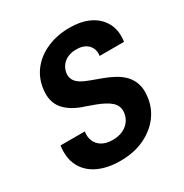

<svg xmlns="http://www.w3.org/2000/svg" viewBox="-167 -844 946 987"><g transform="rotate(-30 305.5 -350.0)"><path d="M267 12Q191 12 136 -14Q81 -40 55 -90Q29 -140 39 -211H183Q178 -179 189 -154Q200 -129 225 -115Q250 -101 286 -101Q319 -101 344.5 -112Q370 -123 386 -143.5Q402 -164 406 -191Q409 -212 403 -228.5Q397 -245 382.5 -258Q368 -271 348 -281.5Q328 -292 303.5 -301.5Q279 -311 252 -320Q172 -345 135 -389.5Q98 -434 107 -504Q115 -568 152 -614.5Q189 -661 248.5 -686.5Q308 -712 380 -712Q451 -712 500 -687.5Q549 -663 573 -617.5Q597 -572 588 -509H443Q447 -534 438 -554Q429 -574 408.5 -586Q388 -598 358 -598Q330 -599 307 -589.5Q284 -580 269.5 -561.5Q255 -543 251 -517Q249 -498 255 -483.5Q261 -469 273.5 -458Q286 -447 304.5 -438.5Q323 -430 346 -421.5Q369 -413 394 -404Q430 -391 461 -374.5Q492 -358 514 -335Q536 -312 546.5 -279.5Q557 -247 551 -203Q544 -143 507.5 -94.5Q471 -46 409.5 -17Q348 12 267 12Z"/></g></svg>

Font: DM Sans 11pt
Style: Bold Italic
Weight: 700
Italic angle: -10°
Version: Version 4.004;gftools[0.9.30]